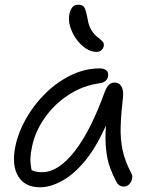

<svg xmlns="http://www.w3.org/2000/svg" viewBox="-20 -784 641 814"><path d="M150 10Q85 10 57 -37Q29 -84 45 -163Q57 -222 90 -280.5Q123 -339 172 -387.5Q221 -436 280.5 -465Q340 -494 403 -494Q421 -494 431 -485.5Q441 -477 438 -460Q433 -435 402 -431Q330 -421 269.5 -381Q209 -341 169 -283.5Q129 -226 116 -163Q110 -136 109 -114.5Q108 -93 114 -63Q129 -54 159 -54Q227 -54 296 -142Q365 -230 425 -397Q432 -414 441.5 -424Q451 -434 466 -434Q486 -434 495.5 -416Q505 -398 501 -368Q493 -300 491.5 -246.5Q490 -193 500 -146.5Q510 -100 536 -51Q543 -40 540 -26Q537 -12 527.5 -2.5Q518 7 506 7Q493 7 485.5 1.5Q478 -4 473 -14Q458 -42 446.5 -73.5Q435 -105 430 -148Q425 -191 429 -252Q387 -157 338.5 -99.5Q290 -42 241 -16Q192 10 150 10ZM388 -564Q366 -564 343.5 -579Q321 -594 303.5 -618.5Q286 -643 277.5 -671Q269 -699 274 -724Q278 -742 286.5 -753Q295 -764 311 -764Q330 -764 337 -753.5Q344 -743 351 -706Q356 -674 368 -655.5Q380 -637 393 -627Q406 -617 414 -609Q422 -601 420 -589Q414 -564 388 -564Z"/></svg>

Font: Shantell Sans Normal
Style: Italic
Weight: 300
Italic angle: -11.31°
Designer: Stephen Nixon, Anya Danilova, Shantell Martin
Foundry: Arrow Type
Version: Version 1.008;[a672d596b]